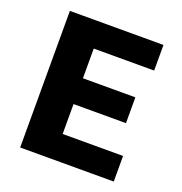

<svg xmlns="http://www.w3.org/2000/svg" viewBox="-122 -774 837 881"><g transform="rotate(20 296.5 -333.5)"><path d="M71 0V-667H528V-542H233V-397H489V-271H233V-125H528V0Z"/></g></svg>

Font: Maven Pro
Style: Bold
Weight: 700
Designer: Joe Prince
Foundry: Joe Prince
Version: Version 2.103